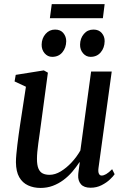

<svg xmlns="http://www.w3.org/2000/svg" viewBox="-20 -892 610 922"><path d="M174.5 10.5Q141.5 10.5 114.8 -1.8Q88 -14 72.5 -41Q57 -68 56.5 -113Q56.5 -129 58.5 -151Q60.5 -173 63.5 -197.8Q66.5 -222.5 69.8 -246.5Q73 -270.5 76 -289.5L104.5 -475.5L50 -501L55.5 -532.5L190.5 -554L210 -543L175.5 -287Q173 -267 169.8 -245.2Q166.5 -223.5 163.8 -202.5Q161 -181.5 159.2 -162.8Q157.5 -144 157.5 -129Q157.5 -99.5 164.5 -82.8Q171.5 -66 185 -59.2Q198.5 -52.5 218 -52.5Q244.5 -52.5 271.8 -69Q299 -85.5 323.8 -112Q348.5 -138.5 366 -169.5L417.5 -548.5H516.5L453 -85.5Q450.5 -67.5 454.8 -58.2Q459 -49 468 -49Q478 -49 490 -56Q502 -63 518.5 -79.5L530.5 -55.5Q524.5 -46 508.2 -30.5Q492 -15 468 -2.8Q444 9.5 415 9.5Q383 9.5 368.5 -7.5Q354 -24.5 355.5 -51Q355.5 -54 356.2 -60.8Q357 -67.5 358.2 -76.8Q359.5 -86 360.8 -95.5Q362 -105 363 -112L361.5 -113Q346 -89.5 327 -67.2Q308 -45 284.5 -27.5Q261 -10 233.8 0.2Q206.5 10.5 174.5 10.5ZM230.5 -619Q209 -619 194.2 -636.2Q179.5 -653.5 180 -678Q180.5 -708 198.8 -729Q217 -750 244.5 -750Q270.5 -750 284.2 -733.2Q298 -716.5 298 -694Q297.5 -662.5 279.5 -640.8Q261.5 -619 230.5 -619ZM415 -619Q393.5 -619 378.8 -636.2Q364 -653.5 364.5 -678Q365 -708 382.8 -729Q400.5 -750 429 -750Q454.5 -750 468.8 -733.2Q483 -716.5 482.5 -694Q482 -662.5 463.8 -640.8Q445.5 -619 415 -619ZM228.5 -872H482.5L474 -804.5H219.5Z"/></svg>

Font: Merriweather 48pt
Style: Italic
Weight: 400
Italic angle: -7.8°
Version: Version 2.101